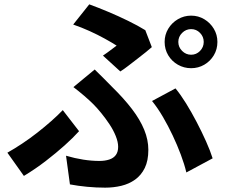

<svg xmlns="http://www.w3.org/2000/svg" viewBox="-20 -810 1040 884"><path d="M801 -617Q801 -593 818.5 -575.5Q836 -558 860 -558Q884 -558 901 -575.5Q918 -593 918 -617Q918 -641 901 -658.5Q884 -676 860 -676Q836 -676 818.5 -658.5Q801 -641 801 -617ZM738 -617Q738 -650 754.5 -677.5Q771 -705 799 -721.5Q827 -738 860 -738Q893 -738 920.5 -721.5Q948 -705 964.5 -677.5Q981 -650 981 -617Q981 -583 964.5 -555.5Q948 -528 920.5 -512Q893 -496 860 -496Q827 -496 799 -512Q771 -528 754.5 -555.5Q738 -583 738 -617ZM454 -554Q472 -566 489 -579Q506 -592 517 -600Q495 -614 462.5 -632Q430 -650 392.5 -667Q355 -684 317 -697L391 -790Q432 -775 478.5 -755.5Q525 -736 570 -714Q615 -692 649 -671L679 -593Q669 -584 651 -569.5Q633 -555 611.5 -538.5Q590 -522 570 -506.5Q550 -491 534 -481ZM284 -93Q325 -81 363.5 -75Q402 -69 438 -69Q463 -69 483 -75.5Q503 -82 513.5 -96.5Q524 -111 524 -134Q524 -156 513 -183.5Q502 -211 484 -238Q466 -265 446.5 -289Q427 -313 410 -330Q392 -348 367.5 -369Q343 -390 318 -409L416 -490Q438 -468 458 -448.5Q478 -429 497 -409Q551 -356 588 -307.5Q625 -259 644 -212.5Q663 -166 663 -120Q663 -70 646.5 -36.5Q630 -3 602 17Q574 37 538.5 45.5Q503 54 464 54Q423 54 381 50Q339 46 302 39ZM838 -16Q829 -54 812.5 -98Q796 -142 775 -186.5Q754 -231 730 -272Q706 -313 680 -345L788 -403Q812 -374 837 -333.5Q862 -293 885.5 -248Q909 -203 928.5 -159.5Q948 -116 959 -81ZM344 -206Q317 -176 278 -141Q239 -106 191 -69Q143 -32 90 0L14 -107Q46 -125 81.5 -148.5Q117 -172 151.5 -199Q186 -226 216 -252.5Q246 -279 269 -303Z"/></svg>

Font: Noto Sans SC
Style: Bold
Weight: 700
Designer: Ryoko NISHIZUKA  (kana, bopomofo & ideographs); Paul D. Hunt (Latin, Greek & Cyrillic); Sandoll Communications , Soo-you
Foundry: Adobe
Version: Version 2.004-H2;hotconv 1.0.118;makeotfexe 2.5.65603